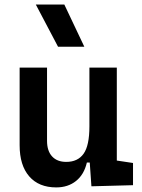

<svg xmlns="http://www.w3.org/2000/svg" viewBox="-20 -815 626 845"><path d="M227.5 9.8Q150.9 9.8 108.6 -38.8Q66.4 -87.4 66.4 -175.8V-517.6H187V-195.3Q187 -150.9 209.2 -126.7Q231.4 -102.5 271.5 -102.5Q322.3 -102.5 347.9 -138.4Q373.5 -174.3 373.5 -258.8V-517.6H494.1V-108.4L565.4 -97.7V0L382.3 4.9L375 -99.6H362.3Q350.1 -46.9 314.7 -18.6Q279.3 9.8 227.5 9.8ZM235.4 -609.4 137.7 -794.9H263.2L351.1 -609.4Z"/></svg>

Font: Cascadia Code SemiBold
Style: Regular
Weight: 600
Monospace: yes
Designer: Aaron Bell
Foundry: Saja Typeworks
Version: Version 2404.023; ttfautohint (v1.8.4)